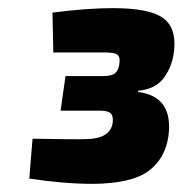

<svg xmlns="http://www.w3.org/2000/svg" viewBox="-20 -803 449 472"><path d="M111 -674 109 -772Q194 -783 258 -783Q347 -783 380.5 -759Q414 -735 408 -679Q404 -641 383.5 -612.5Q363 -584 320 -580L319 -577Q407 -566 394 -468Q386 -413 345 -382.5Q304 -352 209 -351Q138 -351 52 -364L60 -462Q167 -460 192 -461Q251 -462 257 -501Q259 -517 252.5 -524Q246 -531 225 -531H129L141 -616H234Q256 -616 264.5 -624.5Q273 -633 274 -652Q275 -664 268 -669Q261 -674 238 -674Z"/></svg>

Font: Ezarion Extra Bold
Style: Italic
Weight: 800
Italic angle: -8°
Designer: Natanael Gama
Version: Version 1.001;PS 001.001;hotconv 1.0.70;makeotf.lib2.5.58329